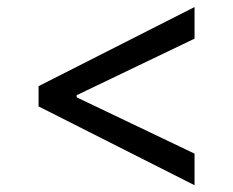

<svg xmlns="http://www.w3.org/2000/svg" viewBox="-20 -552 667 550"><path d="M90.5 -305.2 537.3 -531.8V-441.3L196.1 -277.6L199.6 -283.1V-269.3L196.1 -274.9L537.3 -111.9V-21.4L90.5 -247.2Z"/></svg>

Font: Pretendard Variable
Style: Regular
Weight: 400
Designer: Base glyphs from Inter by Rasmus Andersson; Hangul glyphs from Noto Sans CJK(Source Han Sans) by Jang Soo-young and Kang
Foundry: Kil Hyung-jin
Version: Version 1.100;FEAKit 1.0